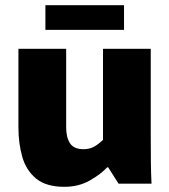

<svg xmlns="http://www.w3.org/2000/svg" viewBox="-20 -708 653 740"><path d="M228 12Q158 12 119.5 -19.5Q81 -51 66 -103Q51 -155 51 -218V-520H235V-218Q235 -178 250 -155.5Q265 -133 302 -133Q327 -133 345 -144Q363 -155 377 -169V-520H561V-178Q561 -127 561.5 -82.5Q562 -38 564 0H437L397 -63H393Q368 -36 325.5 -12Q283 12 228 12ZM155 -593V-688H458V-593Z"/></svg>

Font: Murecho ExtraBold
Style: Regular
Weight: 800
Designer: Neil Summerour
Foundry: Positype
Version: Version 1.010; ttfautohint (v1.8.3)